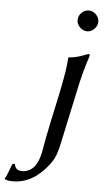

<svg xmlns="http://www.w3.org/2000/svg" viewBox="-127 -688 506 938"><g transform="rotate(5 126.5 -219.0)"><path d="M101.6 63Q102.5 59.1 105.5 41.3Q108.4 23.4 115.2 -12.2Q122.1 -47.9 132.3 -96.2L162.1 -234.9Q188 -357.9 189.5 -411.1L191.9 -414.1Q201.7 -414.6 211.4 -416.3Q221.2 -418 228 -419.4Q234.9 -420.9 244.6 -424.1Q254.4 -427.2 258.5 -428.7Q262.7 -430.2 272.9 -434.1Q283.2 -438 286.1 -439Q295.4 -439 293 -429.2Q266.6 -353 245.6 -251L191.4 2Q180.2 56.2 166.5 83Q152.8 109.9 120.6 144Q54.7 212.9 -27.3 212.9Q-55.7 212.9 -67.4 205.1L-67.9 202.1Q-60.1 191.9 -50.3 164.3Q-40.5 136.7 -36.1 127.9L-25.9 127Q-22 139.2 -19.5 144Q-17.1 148.9 -9.3 154.1Q-1.5 159.2 11.2 159.2Q81.1 159.2 101.6 63ZM234.6 -564.5Q219.2 -580.1 219.2 -600.1Q219.2 -620.1 234.6 -635.5Q250 -650.9 270 -650.9Q290 -650.9 305.4 -635.5Q320.8 -620.1 320.8 -600.1Q320.8 -580.1 305.4 -564.5Q290 -548.8 270 -548.8Q250 -548.8 234.6 -564.5Z"/></g></svg>

Font: Linux Biolinum O
Style: Italic
Weight: 400
Italic angle: -12°
Designer: Philipp H. Poll
Foundry: Philipp H. Poll
Version: Version 1.1.3